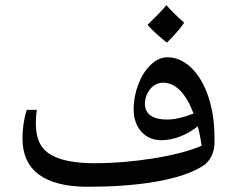

<svg xmlns="http://www.w3.org/2000/svg" viewBox="-20 -854 888 734"><path d="M618 -691C646 -719 669 -744 684 -767C657 -791 635 -813 616 -834C601 -816 577 -791 544 -759C562 -738 587 -716 618 -691ZM316 -140C488 -140 674 -161 765 -226C804 -263 800 -305 800 -328C800 -386 792 -438 776 -486C744 -580 685 -635 620 -635C596 -635 574 -624 554 -604C517 -568 491 -503 491 -435C491 -366 534 -318 596 -318C645 -318 694 -338 736 -371C743 -346 747 -322 751 -297C664 -258 488 -230 342 -230C288 -230 245 -236 212 -246C146 -268 117 -305 117 -385C117 -401 118 -418 121 -434H82C71 -398 66 -362 66 -324C66 -203 150 -140 316 -140ZM618 -397C564 -397 534 -418 534 -457C534 -500 565 -538 603 -538C651 -538 691 -497 720 -420C682 -405 648 -397 618 -397Z"/></svg>

Font: Noto Naskh Arabic UI Medium
Style: Regular
Weight: 500
Designer: Monotype Design Team, David Williams, Mohamad Dakak and Nizar Qandah
Foundry: Monotype Imaging Inc.
Version: Version 2.014